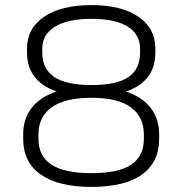

<svg xmlns="http://www.w3.org/2000/svg" viewBox="-20 -727 716 754"><path d="M339 7Q209 7 140 -41.5Q71 -90 71 -182V-199Q71 -259 102.5 -301Q134 -343 194 -365Q254 -387 339 -387Q423 -387 482.5 -365Q542 -343 573.5 -301Q605 -259 605 -199V-182Q605 -90 537.5 -41.5Q470 7 339 7ZM339 -47Q446 -47 495.5 -80.5Q545 -114 545 -182V-199Q545 -268 494 -305.5Q443 -343 339 -343Q236 -343 183.5 -306Q131 -269 131 -199V-182Q131 -114 182 -80.5Q233 -47 339 -47ZM339 -349Q257 -349 200.5 -368.5Q144 -388 115 -426.5Q86 -465 86 -520V-536Q86 -616 153.5 -661.5Q221 -707 339 -707Q457 -707 523.5 -661.5Q590 -616 590 -536V-520Q590 -464 561.5 -426Q533 -388 477 -368.5Q421 -349 339 -349ZM339 -393Q439 -393 484.5 -424.5Q530 -456 530 -520V-536Q530 -592 481.5 -622.5Q433 -653 339 -653Q245 -653 195.5 -622Q146 -591 146 -536V-520Q146 -457 192.5 -425Q239 -393 339 -393Z"/></svg>

Font: Pathway Extreme 8pt Thin
Style: Regular
Weight: 100
Designer: Eduardo Rodriguez Tunni
Foundry: Eduardo Rodriguez Tunni
Version: Version 1.000